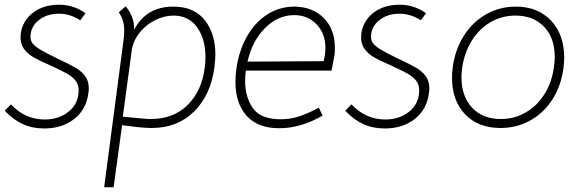

<svg xmlns="http://www.w3.org/2000/svg" viewBox="-31 -533 2471 813"><path d="M-11 -64 15 -91Q76 -27 158 -27Q219 -27 260.5 -61Q302 -95 302 -151Q302 -175 288.5 -192Q275 -209 251.5 -222Q228 -235 180 -257Q136 -276 111.5 -290Q87 -304 71.5 -324.5Q56 -345 56 -375Q56 -385 57 -391Q65 -446 109 -479.5Q153 -513 219 -513Q281 -513 331 -477L309 -447Q266 -475 219 -475Q167 -475 132.5 -447Q98 -419 98 -376Q98 -360 108.5 -347.5Q119 -335 142 -321.5Q165 -308 214 -284Q264 -261 290 -245.5Q316 -230 330.5 -209.5Q345 -189 345 -158Q345 -151 343 -137Q334 -69 283 -29Q232 11 156 11Q106 11 65.5 -7.5Q25 -26 -11 -64Z M881 -301Q881 -285 877 -249Q862 -132 791.5 -61.5Q721 9 611 9Q570 9 486 -3L450 260H410L492 -362Q495 -385 495 -402Q495 -427 489.5 -445Q484 -463 472 -481L501 -506Q519 -486 528.5 -460Q538 -434 537 -407Q588 -505 703 -505Q790 -505 835.5 -448.5Q881 -392 881 -301ZM836 -247Q839 -270 839 -292Q839 -368 803.5 -417.5Q768 -467 704 -467Q666 -467 628.5 -449Q591 -431 564 -399.5Q537 -368 528 -328L489 -39Q585 -29 607 -29Q704 -29 764 -89Q824 -149 836 -247Z M1007 -188Q1007 -123 1039.5 -75.5Q1072 -28 1158 -28Q1198 -28 1235 -40Q1272 -52 1319 -77L1335 -44Q1294 -19 1246.5 -4.5Q1199 10 1151 10Q1061 10 1013.5 -42.5Q966 -95 966 -186Q966 -210 969 -235Q979 -314 1013 -375.5Q1047 -437 1099.5 -471Q1152 -505 1216 -505Q1293 -504 1340 -456.5Q1387 -409 1387 -331Q1387 -309 1385 -297Q1379 -264 1373 -234H1010Q1007 -216 1007 -188ZM1339 -274Q1344 -291 1345 -303Q1347 -321 1347 -329Q1347 -391 1309.5 -430Q1272 -469 1215 -469Q1146 -469 1091.5 -414.5Q1037 -360 1017 -272Z M1431 -64 1457 -91Q1518 -27 1600 -27Q1661 -27 1702.5 -61Q1744 -95 1744 -151Q1744 -175 1730.5 -192Q1717 -209 1693.5 -222Q1670 -235 1622 -257Q1578 -276 1553.5 -290Q1529 -304 1513.5 -324.5Q1498 -345 1498 -375Q1498 -385 1499 -391Q1507 -446 1551 -479.5Q1595 -513 1661 -513Q1723 -513 1773 -477L1751 -447Q1708 -475 1661 -475Q1609 -475 1574.5 -447Q1540 -419 1540 -376Q1540 -360 1550.5 -347.5Q1561 -335 1584 -321.5Q1607 -308 1656 -284Q1706 -261 1732 -245.5Q1758 -230 1772.5 -209.5Q1787 -189 1787 -158Q1787 -151 1785 -137Q1776 -69 1725 -29Q1674 11 1598 11Q1548 11 1507.5 -7.5Q1467 -26 1431 -64Z M1883 -204Q1883 -226 1886 -248Q1896 -323 1933 -381.5Q1970 -440 2027.5 -472.5Q2085 -505 2153 -505Q2246 -505 2302 -446Q2358 -387 2358 -289Q2358 -268 2355 -245Q2345 -170 2308.5 -112.5Q2272 -55 2214.5 -23Q2157 9 2088 9Q1994 9 1938.5 -49Q1883 -107 1883 -204ZM2315 -253Q2318 -273 2318 -292Q2318 -372 2273 -419.5Q2228 -467 2151 -467Q2094 -467 2046 -439Q1998 -411 1966.5 -360.5Q1935 -310 1926 -245Q1923 -224 1923 -206Q1923 -125 1968 -77Q2013 -29 2090 -29Q2147 -29 2195.5 -57Q2244 -85 2275.5 -136Q2307 -187 2315 -253Z"/></svg>

Font: Bellota Text Light
Style: Italic
Weight: 300
Italic angle: -7.5°
Designer: Kemie Guaida
Foundry: Kemie Guaida
Version: Version 4.001